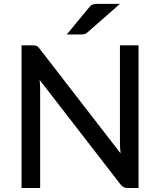

<svg xmlns="http://www.w3.org/2000/svg" viewBox="-20 -946 806 966"><path d="M677 0H623Q598.5 0 585.5 -19L179.5 -544Q182 -516 182 -494V0H88.5V-718H143.5Q157.5 -718 164.8 -714.8Q172 -711.5 180 -700L586.5 -174.5Q583.5 -203 583.5 -227.5V-718H677ZM386.5 -772.5H316L429 -909.5Q437.5 -920.5 447 -923.5Q456.5 -926.5 473.5 -926.5H583.5L420.5 -783.5Q412.5 -776.5 405.2 -774.5Q398 -772.5 386.5 -772.5Z"/></svg>

Font: Verano Sans Medium
Style: Regular
Weight: 500
Designer: Lukasz Dziedzic with Adam Twardoch and Botio Nikoltchev
Foundry: tyPoland Lukasz Dziedzic
Version: Version 3.001;December 28, 2019;FontCreator 12.0.0.2547 64-b